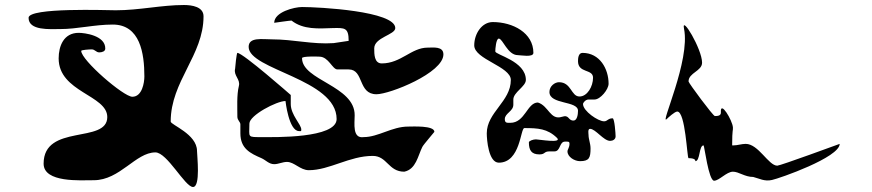

<svg xmlns="http://www.w3.org/2000/svg" viewBox="-20 -802 3479 766"><path d="M400 -608C401 -661 316 -671 294 -671C234 -671 214 -618 214 -569C214 -434 408 -423 408 -335C408 -227 154 -310 154 -149C154 -72 303 -83 354 -83C459 -83 521 -194 600 -194C647 -194 718 -56 750 -56C781 -56 766 -181 766 -200C766 -267 661 -304 661 -317C661 -478 792 -581 792 -737C792 -775 746 -782 714 -782C624 -782 536 -761 442 -761C409 -761 94 -773 94 -731C94 -679 179 -686 220 -686C289 -686 356 -704 430 -704C539 -704 556 -589 556 -497C556 -472 547 -416 508 -416C473 -416 304 -562 304 -599C304 -603 337 -605 346 -605C359 -605 363 -593 376 -593C387 -593 400 -597 400 -608Z M1311 -630C1228 -624 1151 -645 1065 -645C1026 -645 972 -655 972 -615C972 -523 1323 -487 1323 -327C1323 -249 1071 -255 1029 -255C964 -255 975 -252 975 -309C975 -342 1084 -399 1119 -399C1119 -399 1132 -279 1173 -279C1181 -279 1182 -277 1182 -285C1182 -306 1140 -343 1140 -387V-423C1140 -423 949 -591 927 -591C924 -591 918 -534 918 -528C911 -500 940 -486 933 -459C924 -423 927 -372 927 -336C927 -322 939 -316 939 -306V-270C939 -209 979 -190 1023 -171C1041 -163 1053 -147 1074 -147C1091 -147 1107 -156 1125 -156C1154 -156 1178 -123 1212 -123C1295 -123 1374 -180 1467 -180C1525 -180 1529 -117 1593 -117C1640 -127 1647 -180 1665 -216C1670 -226 1713 -275 1713 -276C1713 -302 1626 -297 1608 -297C1544 -297 1489 -255 1431 -255C1385 -248 1395 -310 1395 -342C1396 -460 1185 -481 1185 -570C1185 -579 1254 -576 1254 -576C1291 -576 1306 -525 1326 -525H1371C1433 -525 1407 -426 1482 -426C1535 -426 1749 -511 1749 -585C1749 -618 1709 -612 1686 -612C1621 -612 1580 -549 1503 -549C1473 -549 1473 -586 1473 -609C1473 -653 1557 -663 1557 -690C1557 -758 1251 -774 1185 -774C1154 -774 1074 -754 1074 -711C1074 -711 1136 -720 1143 -720C1190 -683 1251 -688 1308 -690C1355 -691 1371 -692 1371 -639Z M2202 -252C2225 -229 2129 -246 2118 -246C2107 -246 2090 -240 2090 -234C2090 -203 2100 -186 2132 -186C2156 -186 2149 -198 2172 -198H2192C2217 -198 2211 -237 2234 -237C2248 -237 2252 -238 2252 -228C2252 -213 2244 -206 2244 -198C2244 -176 2272 -159 2294 -159C2331 -159 2336 -173 2336 -210C2336 -230 2328 -246 2328 -264C2328 -268 2324 -288 2334 -288C2356 -288 2388 -240 2414 -240C2425 -240 2436 -246 2436 -258C2436 -267 2432 -330 2424 -330C2405 -330 2404 -318 2390 -318C2366 -318 2306 -359 2306 -387C2306 -392 2316 -405 2328 -405H2352C2375 -405 2408 -445 2408 -468C2408 -527 2373 -591 2304 -591C2287 -591 2286 -568 2286 -558C2286 -509 2346 -528 2346 -492C2346 -457 2323 -417 2292 -417C2258 -417 2260 -474 2210 -474C2194 -474 2172 -459 2172 -435C2172 -384 2286 -401 2286 -360C2286 -344 2282 -321 2268 -321C2245 -321 2252 -346 2222 -336C2175 -321 2169 -380 2126 -393C2083 -393 2075 -312 2016 -312C2002 -312 1994 -311 1994 -327C1994 -350 2028 -358 2028 -384V-405C2028 -434 2078 -457 2078 -483C2078 -559 1956 -583 1956 -597C1956 -606 1959 -648 1970 -648C1986 -648 2005 -582 2046 -582C2057 -582 2108 -572 2108 -591C2108 -671 2026 -714 1946 -714C1902 -714 1872 -667 1872 -621C1872 -565 2018 -537 2018 -483C2018 -397 1922 -354 1922 -270C1922 -245 1929 -153 1970 -153C2057 -153 2056 -291 2072 -291C2126 -291 2164 -289 2202 -252Z M2709 -687C2735 -561 2611 -299 2640 -327C2646 -333 2672 -357 2682 -357C2715 -357 2721 -171 2727 -171C2758 -171 2754 -159 2754 -159C2774 -159 2768 -222 2787 -222C2790 -222 2807 -81 2829 -81C2849 -81 2879 -117 2904 -117C2928 -117 2951 -96 2985 -96C3009 -90 3030 -77 3060 -84C3089 -90 3330 -174 3330 -228C3330 -228 3093 -141 3081 -141C3046 -141 3006 -228 2955 -228C2939 -228 2922 -222 2907 -222C2903 -222 2901 -220 2901 -225C2901 -287 2905 -280 2904 -294C2902 -322 2853 -404 2856 -354C2857 -340 2843 -339 2832 -339C2825 -339 2727 -471 2727 -477C2727 -512 2781 -518 2781 -552C2781 -606 2697 -746 2709 -687Z"/></svg>

Font: CISF Camouflage Kit
Style: Regular
Weight: 400
Designer: Robert Jablonski, Jasper
Foundry: Cannot Into Space Fonts
Version: Version 1.27